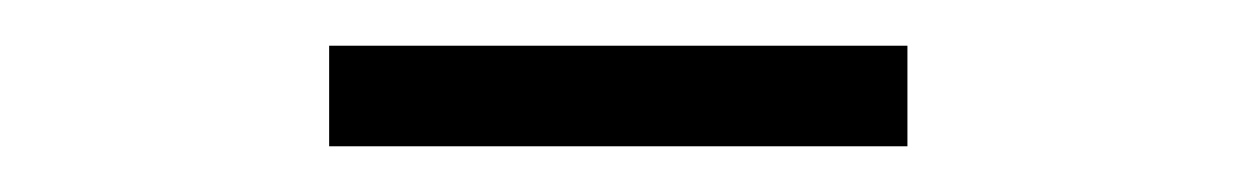

<svg xmlns="http://www.w3.org/2000/svg" viewBox="-20 -687 540 84"><path d="M124 -667H377V-623H124Z"/></svg>

Font: I.Ming
Style: Regular
Weight: 400
Designer: Ichiten Fonts Project
Version: Version 5.10 Mar 24, 2018